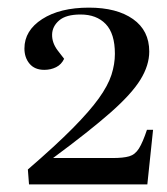

<svg xmlns="http://www.w3.org/2000/svg" viewBox="-20 -857 438 503"><path d="M191 -819Q153 -819 135 -803.5Q117 -788 116.5 -766.5Q116 -745 131 -725L148 -703Q141 -688 127 -681Q113 -674 96 -674Q71 -674 57.5 -690Q44 -706 44 -730Q44 -777 90.5 -807Q137 -837 213 -837Q286 -837 328.5 -807Q371 -777 371 -722Q371 -686 348 -648.5Q325 -611 270 -562.5Q215 -514 119 -443H275Q303 -443 318.5 -447.5Q334 -452 344 -468Q354 -484 365 -517H381L366 -374H56L53 -413Q126 -476 170.5 -521Q215 -566 239 -599.5Q263 -633 272 -661Q281 -689 281 -716Q281 -769 257 -794Q233 -819 191 -819Z"/></svg>

Font: Literata 72pt Medium
Style: Italic
Weight: 500
Italic angle: -2°
Designer: Latin by Veronika Burian and Jose Scaglione. Greek by Irene Vlachou. Cyrillic by Vera Evstafieva
Foundry: TypeTogether
Version: Version 3.002